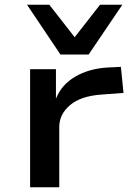

<svg xmlns="http://www.w3.org/2000/svg" viewBox="-20 -790 565 810"><path d="M107 0V-498H216V-376H217Q241 -434 298 -467Q355 -500 431 -505L490 -508L501 -398L408 -391Q321 -385 275.5 -346.5Q230 -308 230 -254V0ZM235 -560 94 -770H188L295 -633L402 -770H496L354 -560Z"/></svg>

Font: Nunito Sans 7pt Expanded SemiBold
Style: Regular
Weight: 600
Width: 7
Designer: Vernon Adams
Foundry: Vernon Adams
Version: Version 3.101;gftools[0.9.27]